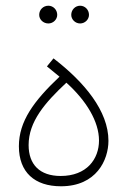

<svg xmlns="http://www.w3.org/2000/svg" viewBox="-20 -651 445 671"><path d="M260 -569C277 -569 291 -583 291 -599C291 -617 277 -631 260 -631C243 -631 229 -617 229 -599C229 -583 243 -569 260 -569ZM149 -569C166 -569 180 -583 180 -599C180 -617 166 -631 149 -631C131 -631 117 -617 117 -599C117 -583 131 -569 149 -569ZM193 0C317 0 359 -92 359 -159C359 -263 275 -364 167 -447L144 -419L188 -383C98 -298 46 -227 46 -140C46 -49 101 0 193 0ZM192 -36C119 -36 80 -76 80 -144C80 -226 137 -292 212 -362C282 -299 326 -226 326 -160C326 -95 283 -36 192 -36Z"/></svg>

Font: Noto Sans Arabic ExtLt
Style: Regular
Weight: 200
Designer: Monotype Design Team, Nadine Chahine, Nizar Qandah and Khaled Hosny
Foundry: Monotype Imaging Inc.
Version: Version 2.012